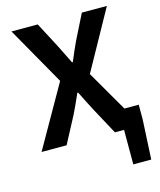

<svg xmlns="http://www.w3.org/2000/svg" viewBox="-140 -860 979 1178"><g transform="rotate(-15 350.0 -271.5)"><path d="M594 -126 444 -385 653 -762H494L414 -602C398 -567 381 -530 362 -483H357C334 -530 316 -567 298 -602L214 -762H47L257 -392L34 0H193L283 -170C302 -209 320 -248 340 -294H345C368 -248 387 -209 408 -170L500 0H558V219H672L685 -33V-126Z"/></g></svg>

Font: Kawkab Mono
Style: Bold
Weight: 700
Monospace: yes
Designer: Abdullah Arif
Foundry: Abdullah Arif
Version: Version 1.000;PS 000.500;hotconv 1.0.88;makeotf.lib2.5.64775